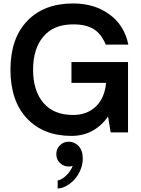

<svg xmlns="http://www.w3.org/2000/svg" viewBox="-20 -760 809 1102"><path d="M40 -359.9Q40 -539.1 136 -639.6Q231.9 -740.2 399.9 -740.2Q522 -740.2 607.9 -677.7Q693.8 -615.2 716.8 -503.9H586.9Q562.5 -564.5 518.8 -592.3Q475.1 -620.1 399.9 -620.1Q287.6 -620.1 228.8 -550Q169.9 -480 169.9 -359.9Q169.9 -239.7 228.8 -169.9Q287.6 -100.1 399.9 -100.1Q478.5 -100.1 529.5 -148.2Q580.6 -196.3 588.9 -284.2H390.1V-403.8H714.8V0H615.2L600.1 -91.8Q564.9 -39.6 511.7 -9.8Q458.5 20 390.1 20Q229 20 134.5 -80.6Q40 -181.2 40 -359.9ZM303.2 125Q303.2 94.7 324 74Q344.7 53.2 375 53.2Q407.7 53.2 431.4 78.6Q455.1 104 455.1 149.9Q455.1 184.6 440.9 217.3Q426.8 250 405.3 272.5Q383.8 294.9 358.6 308.3Q333.5 321.8 311 321.8V275.9Q336.9 271 362.5 244.9Q388.2 218.8 397 191.9Q387.7 195.8 375 195.8Q344.7 195.8 324 175.3Q303.2 154.8 303.2 125Z"/></svg>

Font: Miedinger*
Style: Bold
Weight: 700
Version: Version 001.000